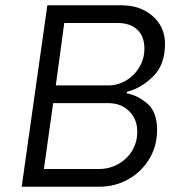

<svg xmlns="http://www.w3.org/2000/svg" viewBox="-20 -706 692 726"><path d="M604 -540Q604 -462 559.5 -417.5Q515 -373 460 -359L459 -353Q500 -346 537 -314.5Q574 -283 574 -215Q574 -154 544.5 -105Q515 -56 465 -28Q415 0 356 0H62L159 -686H439Q511 -686 557.5 -645Q604 -604 604 -540ZM526 -522Q526 -569 499 -594Q472 -619 425 -619H223L191 -383H389Q425 -383 456.5 -401.5Q488 -420 507 -452Q526 -484 526 -522ZM499 -209Q499 -255 468.5 -285.5Q438 -316 390 -316H181L146 -67H355Q393 -67 426 -85Q459 -103 479 -135Q499 -167 499 -209Z"/></svg>

Font: Chivo Light Italic
Style: Regular
Weight: 300
Italic angle: -8.05°
Designer: Hector Gatti
Foundry: Omnibus-Type
Version: Version 1.007